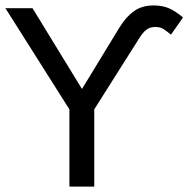

<svg xmlns="http://www.w3.org/2000/svg" viewBox="-20 -689 696 709"><path d="M547.4 -668.9Q579.1 -668.9 603.3 -658.7Q627.4 -648.4 655.8 -624.5L611.3 -561Q598.1 -572.3 585.2 -580.8Q572.3 -589.4 553.7 -589.4Q532.7 -589.4 519.8 -578.6Q506.8 -567.9 496.1 -550.8L328.1 -285.2V0H236.3V-285.2L0 -658.7H100.1L282.7 -360.4L421.4 -587.9Q445.3 -627 474.9 -647.9Q504.4 -668.9 547.4 -668.9Z"/></svg>

Font: Liberation Mono
Style: Regular
Weight: 400
Monospace: yes
Designer: Steve Matteson
Foundry: Ascender Corporation
Version: Version 2.1.5